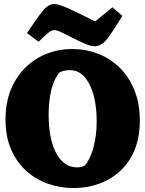

<svg xmlns="http://www.w3.org/2000/svg" viewBox="-20 -935 738 975"><path d="M354 20Q285 20 223 -2Q161 -24 112.5 -68Q64 -112 36 -177Q8 -242 8 -328Q8 -438 53.5 -518.5Q99 -599 176 -642.5Q253 -686 347 -686Q416 -686 478 -662Q540 -638 587.5 -591.5Q635 -545 662.5 -477.5Q690 -410 690 -323Q690 -237 663 -172.5Q636 -108 589 -65.5Q542 -23 481.5 -1.5Q421 20 354 20ZM372 -85Q385 -85 393.5 -87.5Q402 -90 409 -93Q437 -123 454 -184Q471 -245 471 -321Q471 -371 463 -417Q455 -463 438 -499.5Q421 -536 395.5 -557.5Q370 -579 334 -579Q321 -579 307.5 -576Q294 -573 283 -568Q268 -552 255 -522Q242 -492 234.5 -448.5Q227 -405 227 -350Q227 -289 237 -240Q247 -191 266 -156Q285 -121 311.5 -103Q338 -85 372 -85ZM462 -700Q442 -700 412.5 -712.5Q383 -725 352 -741Q321 -757 295 -769.5Q269 -782 255 -782Q241 -782 221.5 -765.5Q202 -749 176 -723L117 -767Q163 -837 194 -876Q225 -915 254 -915Q277 -915 330 -891Q383 -867 463 -826L551 -898L601 -855Q558 -782 527 -741Q496 -700 462 -700Z"/></svg>

Font: Eczar ExtraBold
Style: Regular
Weight: 800
Designer: Vaibhav Singh
Foundry: Rosetta Type Foundry
Version: Version 2.000